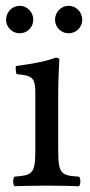

<svg xmlns="http://www.w3.org/2000/svg" viewBox="-20 -641 311 663"><path d="M181 -122V-321C181 -371 185 -435 185 -435C185 -439 180 -442 172 -442C144 -431 104 -422 35 -413C33 -407 35 -391 37 -385C92 -380 102 -374 102 -317V-122C102 -39 91 -36 30 -31C24 -25 24 -4 30 2C63 1 102 0 142 0C182 0 220 1 253 2C259 -4 259 -25 253 -31C192 -35 181 -39 181 -122ZM1 -573C1 -547 22 -526 48 -526C74 -526 95 -547 95 -573C95 -599 74 -621 48 -621C22 -621 1 -599 1 -573ZM170 -573C170 -547 191 -526 217 -526C243 -526 264 -547 264 -573C264 -599 243 -621 217 -621C191 -621 170 -599 170 -573Z"/></svg>

Font: Libertinus Serif
Style: Regular
Weight: 400
Designer: Philipp H. Poll, Khaled Hosny
Foundry: Caleb Maclennan
Version: Version 7.050;RELEASE